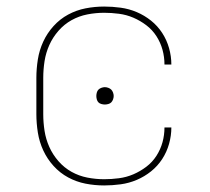

<svg xmlns="http://www.w3.org/2000/svg" viewBox="-20 -558 640 586"><path d="M298 8Q269 8 241 2.5Q213 -3 188 -16.5Q163 -30 143.5 -51.5Q124 -73 112 -99Q100 -125 95.5 -153.5Q91 -182 91 -210V-320Q91 -348 95.5 -376.5Q100 -405 112 -431Q124 -457 143.5 -478.5Q163 -500 188 -513.5Q213 -527 241 -532.5Q269 -538 298 -538Q323 -538 348.5 -534.5Q374 -531 397.5 -521Q421 -511 441 -495Q461 -479 475 -457.5Q489 -436 496 -411Q503 -386 503 -361H482Q482 -384 476 -406Q470 -428 457.5 -447.5Q445 -467 426.5 -481Q408 -495 387 -504Q366 -513 343 -516Q320 -519 298 -519Q272 -519 246.5 -514Q221 -509 198.5 -496.5Q176 -484 158.5 -464Q141 -444 130.5 -420.5Q120 -397 116 -371.5Q112 -346 112 -320V-210Q112 -184 116 -158.5Q120 -133 130.5 -109.5Q141 -86 158.5 -66Q176 -46 198.5 -33.5Q221 -21 246.5 -16Q272 -11 298 -11Q320 -11 343 -14Q366 -17 387 -26Q408 -35 426.5 -49Q445 -63 457.5 -82.5Q470 -102 476 -124Q482 -146 482 -169H503Q503 -144 496 -119Q489 -94 475 -72.5Q461 -51 441 -35Q421 -19 397.5 -9Q374 1 348.5 4.5Q323 8 298 8ZM300 -239Q295 -239 289.5 -240.5Q284 -242 280.5 -245.5Q277 -249 275.5 -254.5Q274 -260 274 -265Q274 -270 275.5 -275.5Q277 -281 280.5 -284.5Q284 -288 289.5 -290Q295 -292 300 -292Q305 -292 310.5 -290Q316 -288 319.5 -284.5Q323 -281 325 -275.5Q327 -270 327 -265Q327 -260 325 -254.5Q323 -249 319.5 -245.5Q316 -242 310.5 -240.5Q305 -239 300 -239Z"/></svg>

Font: Iosevka Curly Thin Extended
Style: Regular
Weight: 100
Width: 7
Monospace: yes
Designer: Belleve Invis
Foundry: Belleve Invis
Version: Version 11.1.0; ttfautohint (v1.8.3)